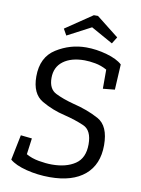

<svg xmlns="http://www.w3.org/2000/svg" viewBox="-92 -887 706 959"><g transform="rotate(10 261.5 -407.5)"><path d="M326 -825 439 -736 418 -702 307 -764 187 -701 169 -733 305 -825ZM468 -194Q468 -96 405.5 -43Q343 10 228 10Q166 10 109 -4.5Q52 -19 24 -43L50 -171L107 -165L96 -83Q124 -67 160.5 -60.5Q197 -54 228 -54Q300 -54 345.5 -84.5Q391 -115 391 -185Q391 -256 347.5 -275Q304 -294 247 -308Q186 -322 130.5 -354Q75 -386 75 -474Q75 -572 145 -616Q215 -660 296 -660Q348 -660 401 -645Q454 -630 480 -606L473 -477L413 -471V-568Q384 -584 353.5 -589.5Q323 -595 299 -595Q231 -595 191 -565Q151 -535 151 -480Q151 -424 189 -405Q227 -386 280 -372Q355 -354 411.5 -323Q468 -292 468 -194Z"/></g></svg>

Font: Zilla Slab
Style: Italic
Weight: 400
Italic angle: -6°
Designer: Typotheque.com
Foundry: Typotheque type foundry
Version: Version 1.1; 2017; ttfautohint (v1.6)